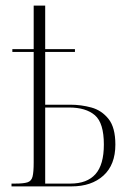

<svg xmlns="http://www.w3.org/2000/svg" viewBox="-20 -664 473 684"><path d="M21 0V-10H35Q64 -10 78 -14.5Q92 -19 96 -35Q100 -51 100 -85V-479H24V-489H100V-644H141V-489H247V-479H141V-291H230Q269 -291 305.5 -281Q342 -271 366.5 -240.5Q391 -210 391 -149Q391 -77 348.5 -38.5Q306 0 235 0ZM231 -10Q290 -10 320 -43.5Q350 -77 350 -149Q350 -226 318 -253.5Q286 -281 226 -281H141V-10Z"/></svg>

Font: Noto Serif Display ExtraCondensed ExtraLight
Style: Regular
Weight: 200
Width: 2
Designer: Monotype Design Team
Foundry: Monotype Imaging Inc.
Version: Version 2.009